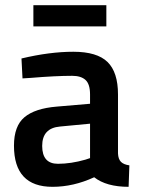

<svg xmlns="http://www.w3.org/2000/svg" viewBox="-20 -711 547 742"><path d="M436 -346V-118Q437 -96 447.5 -85.5Q458 -75 480 -72L477 11Q391 11 344 -26Q264 11 183 11Q34 11 34 -148Q34 -224 74.5 -258Q115 -292 199 -299L328 -310V-346Q328 -386 310.5 -402Q293 -418 259 -418Q195 -418 99 -410L67 -408L63 -485Q172 -511 263.5 -511Q355 -511 395.5 -471.5Q436 -432 436 -346ZM212 -222Q143 -216 143 -147Q143 -78 204 -78Q254 -78 310 -94L328 -100V-233ZM109 -609V-691H391V-609Z"/></svg>

Font: TitilliumWeb-SemiBold
Style: SemiBold
Weight: 600
Version: Version 1.001;PS 57.000;hotconv 1.0.70;makeotf.lib2.5.55311